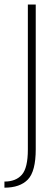

<svg xmlns="http://www.w3.org/2000/svg" viewBox="-65 -616 248 865"><path d="M-45 229.5V202Q6.5 202 33.5 171.2Q60.5 140.5 60.5 57.5V-595.5H96V56.5Q96 156 60.5 192.8Q25 229.5 -45 229.5Z"/></svg>

Font: Anybody ExtraLight
Style: Regular
Weight: 200
Designer: Tyler Finck
Foundry: Etcetera Type Company
Version: Version 1.010; ttfautohint (v1.8.3) -l 8 -r 50 -G 200 -x 14 